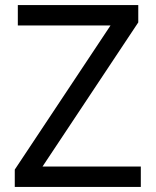

<svg xmlns="http://www.w3.org/2000/svg" viewBox="-20 -734 612 754"><path d="M533 0H38V-68L414 -634H50V-714H523V-646L147 -80H533Z"/></svg>

Font: Noto Sans Modi
Style: Regular
Weight: 400
Designer: Monotype Design Team
Foundry: Monotype Imaging Inc.
Version: Version 2.003; ttfautohint (v1.8.4.7-5d5b)